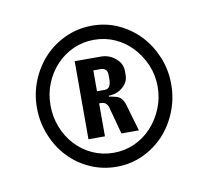

<svg xmlns="http://www.w3.org/2000/svg" viewBox="-46 -778 423 390"><g transform="rotate(-10 165.5 -582.5)"><path d="M166 -437Q137 -437 111.5 -448.5Q86 -460 67.5 -479.5Q49 -499 38 -526Q27 -553 27 -583Q27 -613 38 -639.5Q49 -666 67.5 -685.5Q86 -705 111.5 -716.5Q137 -728 166 -728Q195 -728 220 -716.5Q245 -705 263.5 -685.5Q282 -666 293 -639.5Q304 -613 304 -583Q304 -553 293 -526Q282 -499 263.5 -479.5Q245 -460 220 -448.5Q195 -437 166 -437ZM165 -466Q188 -466 208 -475Q228 -484 243 -500Q258 -516 267 -537.5Q276 -559 276 -583Q276 -607 267 -628Q258 -649 243 -665Q228 -681 208 -690Q188 -699 165 -699Q142 -699 122 -690Q102 -681 87 -665Q72 -649 63.5 -628Q55 -607 55 -583Q55 -559 63.5 -537.5Q72 -516 87 -500Q102 -484 122 -475Q142 -466 165 -466ZM173 -663Q190 -663 203 -652Q216 -641 216 -626V-617Q216 -603 204 -592.5Q192 -582 175 -582V-580Q177 -580 189.5 -577Q202 -574 207 -557L223 -502H187L173 -554Q170 -570 157 -570H153V-502H119V-663ZM153 -595H169Q182 -595 182 -615V-623Q182 -638 168 -638H153Z"/></g></svg>

Font: Moniqa ExtBd Paragraph
Style: Regular
Weight: 800
Designer: Rajesh Rajput
Foundry: Rajesh Rajput
Version: Version 1.000